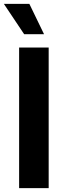

<svg xmlns="http://www.w3.org/2000/svg" viewBox="-35 -974 336 994"><path d="M217 -728H64V0H217ZM-15 -954 90 -797H193L117 -954Z"/></svg>

Font: Wafeq
Style: Bold
Weight: 700
Designer: Rasmus Andersson & Azza Alameddine
Foundry: Google & TypeTogether
Version: Version 3.000;FEAKit 1.0